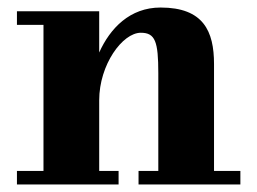

<svg xmlns="http://www.w3.org/2000/svg" viewBox="-20 -490 683 510"><path d="M25 -36V0H295V-36H243.5V-223.5C243.5 -318.5 305.5 -403 354 -403C392.5 -403 400.5 -379.5 400.5 -295.5V-36H348V0H618.5V-36H548.5V-320C548.5 -407 520.5 -470 406.5 -470C325 -470 272.5 -415 243.5 -350.5V-460H25V-424H95.5V-36Z"/></svg>

Font: Bodoni* 06
Style: Bold
Weight: 700
Version: Version 2.2